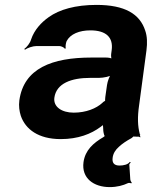

<svg xmlns="http://www.w3.org/2000/svg" viewBox="-20 -558 625 784"><path d="M468 118C446 118 437 107 440 86C442 69 451 54 466 41C479 29 495 18 517 6C519 4 528 -2 527 -4L522 -2C523 0 536 0 538 0H546C548 0 551 2 552 3L554 1C553 0 551 -2 551 -4C551 -5 553 -7 553 -7L551 -10C542 -43 541 -80 548 -128L578 -352C582 -383 581 -410 573 -433C551 -501 490 -538 374 -538C288 -538 222 -519 179 -488C149 -467 120 -436 107 -397C103 -382 89 -365 79 -358L82 -355C91 -362 114 -370 129 -370H222C230 -370 242 -364 245 -359L249 -361C246 -366 249 -383 252 -390C267 -419 304 -434 349 -434C415 -434 443 -404 436 -353L434 -338C433 -331 434 -318 437 -314L439 -317C436 -321 422 -323 413 -323H353C193 -323 77 -279 59 -148C56 -125 59 -104 65 -85C84 -30 137 10 228 10C299 10 352 -11 391 -40C395 -43 403 -49 405 -53L401 -54C399 -51 400 -44 401 -40C401 -28 402 -18 405 -8C406 -6 408 0 410 1V-3C408 -3 404 0 402 2C361 26 328 55 321 104C312 170 363 206 428 206C458 206 483 199 502 190C506 188 513 189 516 191L518 187C515 185 512 178 512 174L508 114C508 111 513 107 514 105L510 103C503 114 484 118 468 118ZM202 -159C210 -218 272 -240 348 -240H384C402 -240 431 -246 439 -253L435 -256C427 -249 419 -225 417 -211L410 -162C410 -159 408 -145 410 -143L412 -146C410 -148 400 -141 398 -138C373 -115 331 -98 281 -98C232 -98 197 -122 202 -159Z"/></svg>

Font: Asimov
Style: EdgeWideIt
Weight: 500
Designer: Google
Version: Version 2.000980: 2014